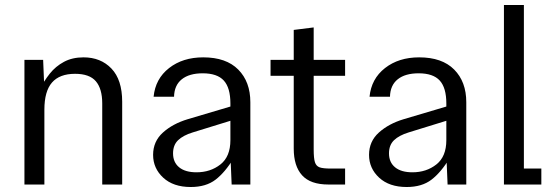

<svg xmlns="http://www.w3.org/2000/svg" viewBox="-20 -740 2234 770"><path d="M78 -500H153L158 -380L133 -371Q156 -415 179.5 -444.5Q203 -474 236.5 -492Q270 -510 315 -510Q384 -510 427 -465Q470 -420 470 -332V0H390V-325Q390 -384 364.5 -414Q339 -444 281 -444Q219 -444 188.5 -409Q158 -374 158 -300V0H78Z M594 -119Q594 -173 633.5 -208.5Q673 -244 733 -262L915 -316V-259L753 -209Q714 -197 694 -177.5Q674 -158 674 -125Q674 -89 698.5 -69Q723 -49 768 -49Q824 -49 864 -80.5Q904 -112 904 -178V-325Q904 -388 877.5 -417Q851 -446 793 -446Q739 -446 709 -422Q679 -398 678 -352H596Q603 -424 658 -467Q713 -510 795 -510Q887 -510 935.5 -461Q984 -412 984 -330V0H909L904 -120L918 -107Q883 -49 844.5 -19.5Q806 10 745 10Q675 10 634.5 -27.5Q594 -65 594 -119Z M1158 -144V-620L1238 -630V-141Q1238 -105 1243 -89.5Q1248 -74 1261.5 -69Q1275 -64 1307 -64H1364V0H1297Q1225 0 1191.5 -37Q1158 -74 1158 -144ZM1065 -500H1364V-436H1065Z M1460 -119Q1460 -173 1499.5 -208.5Q1539 -244 1599 -262L1781 -316V-259L1619 -209Q1580 -197 1560 -177.5Q1540 -158 1540 -125Q1540 -89 1564.5 -69Q1589 -49 1634 -49Q1690 -49 1730 -80.5Q1770 -112 1770 -178V-325Q1770 -388 1743.5 -417Q1717 -446 1659 -446Q1605 -446 1575 -422Q1545 -398 1544 -352H1462Q1469 -424 1524 -467Q1579 -510 1661 -510Q1753 -510 1801.5 -461Q1850 -412 1850 -330V0H1775L1770 -120L1784 -107Q1749 -49 1710.5 -19.5Q1672 10 1611 10Q1541 10 1500.5 -27.5Q1460 -65 1460 -119Z M2001 -720H2081V-64H2151V0H2001Z"/></svg>

Font: TASA Orbiter VF Text
Style: Regular
Weight: 400
Designer: Weizhong Zhang
Foundry: 本地遙控
Version: Version 1.001;Glyphs 3.2 (3192)